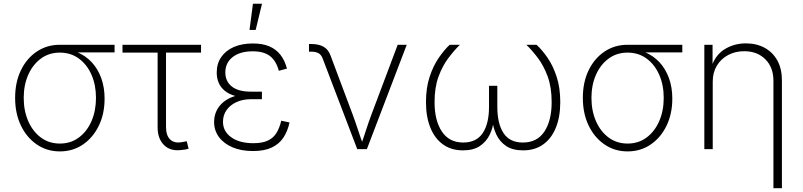

<svg xmlns="http://www.w3.org/2000/svg" viewBox="-20 -780 4199 1004"><path d="M293 11.7Q225.6 11.7 172.6 -24.4Q119.6 -60.5 89.4 -123.5Q59.1 -186.5 59.1 -268.1Q59.1 -350.1 89.4 -412.6Q119.6 -475.1 172.6 -510.5Q225.6 -545.9 293 -545.9H579.1V-505.9H351.6L293 -504.9Q236.3 -504.9 193.8 -473.6Q151.4 -442.4 127.7 -388.9Q104 -335.4 104 -268.1Q104 -200.7 127.7 -146.5Q151.4 -92.3 193.8 -60.8Q236.3 -29.3 293 -29.3Q350.1 -29.3 392.6 -61Q435.1 -92.8 458.5 -146.7Q481.9 -200.7 481.9 -268.1Q481.9 -335.4 458.5 -388.9Q435.1 -442.4 392.6 -473.6Q350.1 -504.9 293 -504.9V-524.4Q343.8 -524.4 386.2 -506.1Q428.7 -487.8 460.2 -453.9Q491.7 -419.9 509.3 -371.8Q526.9 -323.7 526.9 -264.2Q526.9 -184.6 496.6 -122.3Q466.3 -60.1 413.6 -24.2Q360.8 11.7 293 11.7Z M932.6 3.9Q872.6 12.7 838.4 -20.8Q804.2 -54.2 804.2 -114.3V-504.9H620.6V-545.9H1031.2V-504.9H848.1V-116.7Q848.1 -71.8 869.6 -50.8Q891.1 -29.8 930.7 -36.6Q936 -37.6 943.4 -39.1Q950.7 -40.5 956.5 -41.5L966.3 -2.4Q959 0 950.2 1.7Q941.4 3.4 932.6 3.9Z M1303.2 9.8Q1241.2 9.8 1195.6 -9.8Q1149.9 -29.3 1124.8 -63.5Q1099.6 -97.7 1099.6 -142.1Q1099.6 -173.8 1112.3 -200.7Q1125 -227.5 1149.9 -247.6Q1174.8 -267.6 1211.9 -278.8Q1249 -290 1298.3 -290H1349.6V-261.2H1291.5Q1250 -261.2 1217 -246.3Q1184.1 -231.4 1165 -204.8Q1146 -178.2 1146 -143.1Q1146 -93.3 1189 -62.3Q1231.9 -31.2 1304.7 -31.2Q1353 -31.2 1381.8 -45.4Q1410.6 -59.6 1426.3 -85.7Q1441.9 -111.8 1450.7 -148.9L1494.1 -139.6Q1484.4 -94.7 1462.4 -61Q1440.4 -27.3 1401.6 -8.8Q1362.8 9.8 1303.2 9.8ZM1298.3 -267.6Q1248.5 -267.6 1213.1 -277.3Q1177.7 -287.1 1155.8 -304.9Q1133.8 -322.8 1123.5 -347.2Q1113.3 -371.6 1113.3 -400.9Q1113.3 -447.3 1136.7 -481.4Q1160.2 -515.6 1202.6 -534.2Q1245.1 -552.7 1302.2 -552.7Q1353 -552.7 1388.4 -537.6Q1423.8 -522.5 1446.5 -493.4Q1469.2 -464.4 1480.5 -421.4L1438 -409.7Q1424.3 -461.4 1392.1 -486.6Q1359.9 -511.7 1301.8 -511.7Q1235.4 -511.7 1197 -481.9Q1158.7 -452.1 1158.2 -401.9Q1158.2 -355 1191.9 -327.9Q1225.6 -300.8 1291.5 -300.8H1349.6V-267.6ZM1284.7 -623.5 1302.7 -760.3H1350.1L1316.9 -623.5Z M1848.1 0 1666.5 -476.1Q1659.2 -494.6 1644.8 -502.2Q1630.4 -509.8 1607.4 -509.8H1595.7V-549.8H1608.4Q1647 -549.8 1671.9 -535.6Q1696.8 -521.5 1708 -490.7L1823.2 -183.6Q1838.9 -141.6 1852.3 -100.1Q1865.7 -58.6 1880.9 -18.1H1866.2Q1880.9 -58.6 1894.3 -100.3Q1907.7 -142.1 1923.3 -183.6L2059.6 -545.9H2106.9L1898.4 0Z M2401.4 6.3Q2339.8 6.3 2296.6 -24.7Q2253.4 -55.7 2230.5 -112.3Q2207.5 -168.9 2207.5 -246.1Q2207.5 -320.8 2226.6 -378.4Q2245.6 -436 2274.2 -477.5Q2302.7 -519 2331.5 -545.9H2384.8Q2355 -516.6 2324.2 -475.8Q2293.5 -435.1 2272.9 -378.9Q2252.4 -322.8 2252.4 -246.1Q2252.4 -149.4 2290.8 -92Q2329.1 -34.7 2402.3 -34.7Q2471.2 -34.7 2504.2 -84Q2537.1 -133.3 2537.1 -220.7V-331.5H2580.6V-220.7Q2580.6 -133.3 2613 -84Q2645.5 -34.7 2714.4 -34.7Q2788.6 -34.7 2826.7 -92Q2864.7 -149.4 2864.7 -246.1Q2864.7 -323.2 2844 -379.9Q2823.2 -436.5 2792.5 -477.1Q2761.7 -517.6 2732.4 -545.9H2785.6Q2814.5 -519.5 2843 -478.3Q2871.6 -437 2890.6 -379.2Q2909.7 -321.3 2909.7 -246.1Q2909.7 -168.9 2886.7 -112.3Q2863.8 -55.7 2820.3 -24.7Q2776.9 6.3 2715.3 6.3Q2660.2 6.3 2626.5 -16.6Q2592.8 -39.6 2575.7 -75.9Q2558.6 -112.3 2554.2 -152.3H2562Q2558.1 -111.3 2540.5 -75.2Q2522.9 -39.1 2489.3 -16.4Q2455.6 6.3 2401.4 6.3Z M3261.7 11.7Q3194.3 11.7 3141.4 -24.4Q3088.4 -60.5 3058.1 -123.5Q3027.8 -186.5 3027.8 -268.1Q3027.8 -350.1 3058.1 -412.6Q3088.4 -475.1 3141.4 -510.5Q3194.3 -545.9 3261.7 -545.9H3547.9V-505.9H3320.3L3261.7 -504.9Q3205.1 -504.9 3162.6 -473.6Q3120.1 -442.4 3096.4 -388.9Q3072.8 -335.4 3072.8 -268.1Q3072.8 -200.7 3096.4 -146.5Q3120.1 -92.3 3162.6 -60.8Q3205.1 -29.3 3261.7 -29.3Q3318.8 -29.3 3361.3 -61Q3403.8 -92.8 3427.2 -146.7Q3450.7 -200.7 3450.7 -268.1Q3450.7 -335.4 3427.2 -388.9Q3403.8 -442.4 3361.3 -473.6Q3318.8 -504.9 3261.7 -504.9V-524.4Q3312.5 -524.4 3355 -506.1Q3397.5 -487.8 3429 -453.9Q3460.4 -419.9 3478 -371.8Q3495.6 -323.7 3495.6 -264.2Q3495.6 -184.6 3465.3 -122.3Q3435.1 -60.1 3382.3 -24.2Q3329.6 11.7 3261.7 11.7Z M3707 -353V0H3663.1V-545.9H3706.1V-423.8H3698.2Q3718.3 -490.7 3768.3 -522Q3818.4 -553.2 3880.4 -553.2Q3936 -553.2 3978.5 -530Q4021 -506.8 4044.9 -463.6Q4068.8 -420.4 4068.8 -359.9V204.1H4024.4V-357.4Q4024.4 -427.7 3982.2 -470Q3939.9 -512.2 3871.6 -512.2Q3824.7 -512.2 3787.4 -492.2Q3750 -472.2 3728.5 -436.5Q3707 -400.9 3707 -353Z"/></svg>

Font: Inter ExtraLight
Style: Regular
Weight: 250
Designer: Rasmus Andersson
Foundry: rsms
Version: Version 4.001;git-66647c0bb